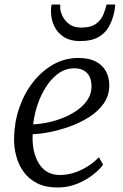

<svg xmlns="http://www.w3.org/2000/svg" viewBox="-20 -823 546 853"><path d="M438 -91.5Q424 -71.5 394.5 -47.8Q365 -24 324 -7Q283 10 235 10Q182.5 10 145.2 -8.8Q108 -27.5 85 -59.5Q62 -91.5 51.8 -131Q41.5 -170.5 42.5 -211.5Q44 -281.5 66 -345Q88 -408.5 126.8 -458Q165.5 -507.5 216.8 -536.5Q268 -565.5 328.5 -565.5Q375 -565.5 405.2 -549.8Q435.5 -534 450.5 -506.5Q465.5 -479 465.5 -444.5Q465.5 -398.5 440.8 -363.2Q416 -328 376 -302.8Q336 -277.5 289.8 -261Q243.5 -244.5 200 -236Q156.5 -227.5 125.5 -227Q123 -198 128 -166.2Q133 -134.5 146.8 -107Q160.5 -79.5 185 -62.5Q209.5 -45.5 247 -45.5Q274.5 -45.5 304 -54Q333.5 -62.5 363.2 -80Q393 -97.5 419.5 -124.5ZM311 -519.5Q270.5 -519.5 238.2 -495.8Q206 -472 182.8 -434.5Q159.5 -397 145.5 -353.8Q131.5 -310.5 127.5 -270.5Q160.5 -272 196.2 -279.8Q232 -287.5 265.8 -301.8Q299.5 -316 326.8 -336Q354 -356 370.2 -381.8Q386.5 -407.5 386.5 -438.5Q386.5 -478.5 366.2 -499Q346 -519.5 311 -519.5ZM334 -640.5Q293 -640.5 264.5 -658.2Q236 -676 221.2 -706.2Q206.5 -736.5 206.5 -774.5Q206.5 -786.5 207.8 -793.5Q209 -800.5 209 -803H247.5Q247.5 -799.5 247.5 -795.8Q247.5 -792 247.5 -787.5Q247.5 -773.5 257 -752.8Q266.5 -732 287 -716.2Q307.5 -700.5 340.5 -700.5Q385 -700.5 407.8 -718.2Q430.5 -736 440 -760.2Q449.5 -784.5 453.5 -803H491.5Q491.5 -799.5 491 -791.5Q490.5 -783.5 488.5 -774Q481.5 -738 465.5 -707.5Q449.5 -677 418.5 -658.8Q387.5 -640.5 334 -640.5Z"/></svg>

Font: Merriweather 24pt Light
Style: Italic
Weight: 300
Italic angle: -7.8°
Version: Version 2.101